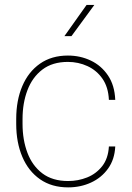

<svg xmlns="http://www.w3.org/2000/svg" viewBox="-20 -769 547 798"><path d="M263.2 -16.6Q304.7 -16.6 342 -31.5Q379.4 -46.4 404.5 -78.1Q429.7 -109.9 432.6 -160.2H459Q456.5 -106.4 429.2 -68.4Q401.9 -30.3 358.4 -10.3Q314.9 9.8 263.2 9.8Q194.8 9.8 146.5 -23.9Q98.1 -57.6 72.8 -117.2Q47.4 -176.8 47.4 -253.9V-274.4Q47.4 -352.1 72.8 -411.4Q98.1 -470.7 146.2 -504.4Q194.3 -538.1 262.2 -538.1Q313.5 -538.1 357.2 -517.3Q400.9 -496.6 428.7 -455.6Q456.5 -414.6 459 -354H432.6Q430.2 -406.7 406 -441.7Q381.8 -476.6 343.8 -494.1Q305.7 -511.7 262.2 -511.7Q197.8 -511.7 156 -479.7Q114.3 -447.8 94 -394Q73.7 -340.3 73.7 -274.4V-253.9Q73.7 -188 94 -134Q114.3 -80.1 156.2 -48.3Q198.2 -16.6 263.2 -16.6ZM247.6 -618.7 339.8 -748.5H372.1L276.9 -618.7Z"/></svg>

Font: Vazirmatn UI Thin
Style: Regular
Weight: 100
Designer: Saber Rastikerdar
Foundry: Saber Rastikerdar
Version: Version 33.003